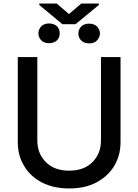

<svg xmlns="http://www.w3.org/2000/svg" viewBox="-20 -1048 778 1080"><path d="M622 -114Q588 -57 521 -21Q457 12 369 12Q282 12 217 -21Q151 -55 116 -114Q80 -173 80 -249V-727H190V-258Q190 -184 238 -136Q286 -88 369 -88Q452 -88 500 -136Q548 -184 548 -258V-727H658V-249Q658 -173 622 -114ZM437 -1028H536V-1020L405 -912H331L201 -1020V-1028H299L368 -969ZM437 -899Q453 -915 482 -915Q508 -915 526 -899Q542 -881 542 -860Q542 -839 526 -821Q511 -804 482 -804Q453 -804 437 -820Q421 -836 421 -859Q421 -883 437 -899ZM212 -900Q228 -916 256 -916Q283 -916 301 -900Q316 -884 316 -860Q316 -836 300 -821Q284 -805 256 -805Q228 -805 212 -821Q196 -839 196 -860Q196 -882 212 -900Z"/></svg>

Font: Sinter Medium
Style: Regular
Weight: 500
Foundry: Adobe & rsms
Version: Version 1.000